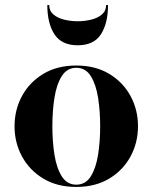

<svg xmlns="http://www.w3.org/2000/svg" viewBox="-20 -729 602 759"><path d="M174.5 -709Q174.5 -686 191.2 -671.8Q208 -657.5 234 -651.2Q260 -645 287 -645Q314 -645 340 -651.2Q366 -657.5 382.8 -671.8Q399.5 -686 399.5 -709H407Q407 -637 379 -593.5Q351 -550 287 -550Q223.5 -550 195.2 -593.5Q167 -637 167 -709ZM37.5 -230Q37.5 -295 67 -349.5Q96.5 -404 151.2 -437Q206 -470 281.5 -470Q357 -470 411.8 -437Q466.5 -404 496 -349.5Q525.5 -295 525.5 -230Q525.5 -165 496 -110.5Q466.5 -56 411.8 -23Q357 10 281.5 10Q206 10 151.2 -23Q96.5 -56 67 -110.5Q37.5 -165 37.5 -230ZM187 -230Q187 -170.5 195.2 -117.8Q203.5 -65 224.2 -32Q245 1 281.5 1Q318.5 1 339 -32Q359.5 -65 367.8 -117.8Q376 -170.5 376 -230Q376 -289.5 367.8 -342.2Q359.5 -395 339 -428Q318.5 -461 281.5 -461Q245 -461 224.2 -428Q203.5 -395 195.2 -342.2Q187 -289.5 187 -230Z"/></svg>

Font: Bodoni* 24pt
Style: Bold
Weight: 700
Version: Version 2.3